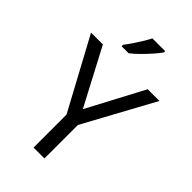

<svg xmlns="http://www.w3.org/2000/svg" viewBox="-279 -1034 1124 1124"><g transform="rotate(45 283.0 -472.0)"><path d="M283 -363 469 -714H566L328 -277V0H238V-273L0 -714H98ZM183 -784V-796Q198 -815 215.5 -841Q233 -867 250 -894.5Q267 -922 278 -944H384V-934Q372 -916 347 -887.5Q322 -859 293.5 -830.5Q265 -802 241 -784Z"/></g></svg>

Font: Noto Sans Coptic
Style: Regular
Weight: 400
Designer: Monotype Design Team, Denis Moyogo Jacquerye
Foundry: Monotype Imaging Inc.
Version: Version 2.002; ttfautohint (v1.8.4.7-5d5b)